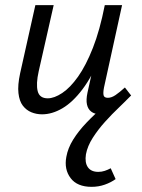

<svg xmlns="http://www.w3.org/2000/svg" viewBox="-20 -436 552 744"><path d="M143 7Q121 7 101.5 -1Q82 -9 68.5 -26.5Q55 -44 51.5 -75Q48 -106 58 -152L117 -416H188L130 -160Q119 -111 126 -83Q133 -55 165 -55Q190 -55 221 -75.5Q252 -96 282.5 -139Q313 -182 340 -250.5Q367 -319 386 -416H427Q404 -302 371 -221.5Q338 -141 300 -90.5Q262 -40 222 -16.5Q182 7 143 7ZM363 6Q346 6 333.5 -3.5Q321 -13 317 -31Q313 -49 319 -77L394 -416H453L383 -97Q379 -76 381.5 -66.5Q384 -57 398 -57Q412 -57 427.5 -67.5Q443 -78 464 -97L488 -66Q455 -31 423.5 -12.5Q392 6 363 6ZM335 288Q279 288 253.5 254Q228 220 237 172Q243 138 263.5 105Q284 72 315 39.5Q346 7 384 -25.5Q422 -58 462 -90L488 -67Q469 -46 441.5 -20Q414 6 387 36Q360 66 339.5 98Q319 130 313 162Q308 194 320.5 212Q333 230 361 230Q374 230 386 226Q398 222 409 216L428 258Q410 271 386 279.5Q362 288 335 288Z"/></svg>

Font: Ysabeau Infant Medium
Style: Italic
Weight: 500
Italic angle: -12°
Designer: Christian Thalmann (Catharsis Fonts)
Version: Version 2.001;gftools[0.9.30]; featfreeze: ss01,ss02,lnum